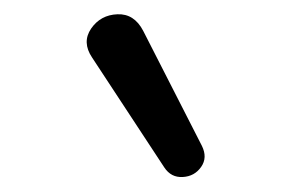

<svg xmlns="http://www.w3.org/2000/svg" viewBox="-20 -788 402 265"><path d="M177.6 -745.5 258.6 -586.8Q266.7 -570.5 257.6 -557.6Q248.5 -544.6 232.3 -543.7Q216.1 -542.7 206.7 -557L107.1 -708.6Q92.9 -729.7 105.8 -748.6Q118.8 -767.4 142 -768.3Q165.2 -769.3 177.6 -745.5Z"/></svg>

Font: SN Pro Thin
Style: Regular
Weight: 200
Designer: Tobias Whetton
Foundry: Supernotes
Version: Version 1.003;Glyphs 3.3 (3324)